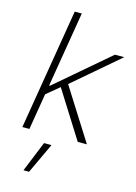

<svg xmlns="http://www.w3.org/2000/svg" viewBox="-141 -802 794 1117"><g transform="rotate(15 256.0 -243.5)"><path d="M44.9 0 165.5 -727.5H208L132.8 -273.9H138.2L456.1 -545.9H512.2L237.3 -310.5L433.6 0H378.4L200.7 -282.2L123.5 -218.3L87.4 0ZM116.2 241.2 190.9 57.6H235.8L149.9 241.2Z"/></g></svg>

Font: Inter Extra Light
Style: Italic
Weight: 200
Italic angle: -9.39999°
Designer: Rasmus Andersson
Foundry: rsms
Version: Version 4.000;git-3c8e0fc